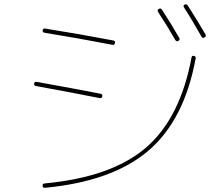

<svg xmlns="http://www.w3.org/2000/svg" viewBox="-20 -852 1040 901"><path d="M179.7 19.5Q179.7 9.8 189.5 8.8Q503.9 -20.5 665 -159.2Q826.2 -297.9 878.9 -583Q880.9 -591.8 889.6 -589.8Q899.4 -587.9 898.4 -579.1Q845.7 -290 677.2 -145.5Q508.8 -1 191.4 29.3Q179.7 30.3 179.7 19.5ZM802.7 -664.1Q769.5 -722.7 721.7 -795.9Q716.8 -804.7 724.6 -809.6Q733.4 -815.4 739.3 -807.6Q782.2 -742.2 821.3 -673.8Q826.2 -665 816.9 -660.2Q807.6 -655.3 802.7 -664.1ZM925.8 -679.7Q876 -767.6 843.8 -816.4Q837.9 -825.2 845.7 -830.1Q854.5 -835 860.4 -827.1Q908.2 -752.9 944.3 -690.4Q949.2 -681.6 939.9 -676.3Q930.7 -670.9 925.8 -679.7ZM149.4 -448.2Q138.7 -450.2 140.1 -460Q141.6 -469.7 152.3 -467.8Q331.1 -435.5 452.1 -412.1Q461.9 -410.2 460 -399.9Q458 -389.6 448.2 -391.6Q315.4 -418 149.4 -448.2ZM189.5 -698.2Q178.7 -700.2 180.2 -710Q181.6 -719.7 192.4 -717.8Q346.7 -693.4 511.7 -662.1Q521.5 -660.2 519.5 -649.9Q517.6 -639.6 507.8 -641.6Q352.5 -671.9 189.5 -698.2Z"/></svg>

Font: Rounded Mgen+ 1mn thin
Style: Regular
Weight: 100
Designer: [Source Han Sans]
Ryoko NISHIZUKA  (kana & ideographs); Paul D. Hunt (Latin, Greek & Cyrillic); Wenlong ZHANG  (bopomofo
Version: Version 1.059.20150602